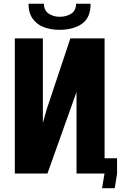

<svg xmlns="http://www.w3.org/2000/svg" viewBox="-20 -931 648 1030"><path d="M133 -911H215.5Q215.5 -875.5 241 -858.2Q266.5 -841 300 -841Q336.5 -841 362.2 -857.8Q388 -874.5 388 -911H466Q466 -835 419.2 -803Q372.5 -771 298 -771Q253.5 -771 216.2 -784.8Q179 -798.5 156 -829.8Q133 -861 133 -911ZM59.5 -725H210V-272L231 -346L357.5 -725H541V-82H608V0.5L595.5 78.5H527.5L540.5 0.5V0H390.5V-437.5L234.5 0H59.5Z"/></svg>

Font: JuliaMono ExtraBold
Style: Regular
Weight: 800
Monospace: yes
Designer: cormullion
Foundry: corm
Version: Version 0.055; ttfautohint (v1.8.4)